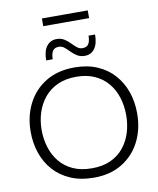

<svg xmlns="http://www.w3.org/2000/svg" viewBox="-112 -1166 1041 1262"><g transform="rotate(-10 409.0 -535.0)"><path d="M412.5 10.5Q323 10.5 255.8 -18.8Q188.5 -48 143.5 -99Q98.5 -150 76 -216.5Q53.5 -283 53.5 -357.5Q53.5 -461 95.8 -544.5Q138 -628 217.8 -676.8Q297.5 -725.5 409.5 -725.5Q495 -725.5 561 -697.2Q627 -669 672.2 -618.2Q717.5 -567.5 740.8 -501Q764 -434.5 764 -357.5Q764 -252.5 721.8 -169.2Q679.5 -86 600.8 -37.8Q522 10.5 412.5 10.5ZM410 -52.5Q483.5 -52.5 536.5 -77.5Q589.5 -102.5 623.8 -145.8Q658 -189 674.5 -243.5Q691 -298 691 -357.5Q691 -421.5 673.2 -477Q655.5 -532.5 620.2 -574.2Q585 -616 532.5 -639.5Q480 -663 410 -663Q338 -663 284.8 -638.2Q231.5 -613.5 196.5 -570.5Q161.5 -527.5 144 -472.8Q126.5 -418 126.5 -357.5Q126.5 -297 143.5 -242Q160.5 -187 195 -144.2Q229.5 -101.5 283 -77Q336.5 -52.5 410 -52.5ZM491.5 -788.5Q462 -788.5 440.8 -801.8Q419.5 -815 402.2 -832.8Q385 -850.5 368.8 -863.8Q352.5 -877 333.5 -877Q303.5 -877 291.5 -858.5Q279.5 -840 279 -803H235.5Q235.5 -864.5 260 -897Q284.5 -929.5 327 -929.5Q356 -929.5 377.2 -916.2Q398.5 -903 415.5 -885.2Q432.5 -867.5 448.8 -854.2Q465 -841 484 -841Q514 -841 525.8 -859.8Q537.5 -878.5 538 -915H581.5Q581.5 -854 557.5 -821.2Q533.5 -788.5 491.5 -788.5ZM255.5 -1028V-1079.5Q290 -1079.5 328.5 -1079.5Q367 -1079.5 408.5 -1079.5Q450.5 -1079.5 488.8 -1079.5Q527 -1079.5 561.5 -1079.5V-1028Q527 -1028 488.8 -1028Q450.5 -1028 408.5 -1028Q367 -1028 328.5 -1028Q290 -1028 255.5 -1028Z"/></g></svg>

Font: Commissioner Thin Light
Style: Regular
Weight: 300
Version: Version 1.000